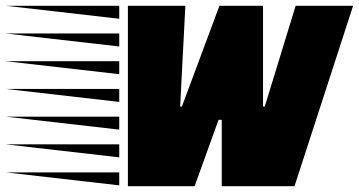

<svg xmlns="http://www.w3.org/2000/svg" viewBox="-190 -645 1243 665"><path d="M223 -625V-580L-170 -625ZM223 -529V-484L-170 -529ZM223 -433V-388L-170 -433ZM223 -337V-292L-170 -337ZM223 -241V-196L-170 -241ZM223 -145V-100L-170 -145ZM223 -48V-3L-170 -48ZM578 0V-230H567L484 0H253V-625H452L434 -276H440L570 -625H721V-276H727L834 -625H1033L830 0Z"/></svg>

Font: Faster One
Style: Regular
Weight: 400
Designer: Eduardo Rodriguez Tunni
Foundry: Eduardo Rodriguez Tunni
Version: Version 1.002